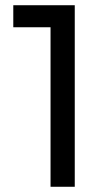

<svg xmlns="http://www.w3.org/2000/svg" viewBox="-20 -714 386 734"><path d="M173.2 0V-694H265.8V0ZM30.8 -609.8V-694H255.8V-609.8Z"/></svg>

Font: Outfit Thin
Style: Regular
Weight: 100
Designer: Rodrigo Fuenzalida
Foundry: fragTYPE
Version: Version 1.000